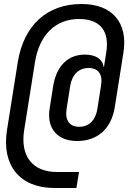

<svg xmlns="http://www.w3.org/2000/svg" viewBox="-20 -760 641 960"><path d="M252 180H362L375 100H265C142 100 80 20 101 -110L155 -450C177 -586 258 -665 375 -665C481 -665 529 -605 511 -496L500 -426H498C493 -464 459 -487 404 -487C320 -487 262 -430 246 -330L228 -216C213 -119 266 -55 365 -55C469 -55 537 -117 554 -225L597 -496C621 -646 542 -740 388 -740C215 -740 99 -634 69 -450L15 -110C-13 67 79 180 252 180ZM376 -126C327 -126 304 -159 313 -216L331 -330C340 -387 374 -420 423 -420C472 -420 495 -388 485 -331L467 -216C458 -159 425 -126 376 -126Z"/></svg>

Font: JetBrains Mono Medium
Style: Italic
Weight: 436
Italic angle: -9°
Monospace: yes
Designer: Philipp Nurullin, Konstantin Bulenkov
Foundry: JetBrains
Version: Version 2.305